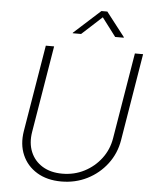

<svg xmlns="http://www.w3.org/2000/svg" viewBox="-62 -995 845 1058"><g transform="rotate(5 360.5 -466.5)"><path d="M316.9 10.7Q237.8 10.7 181.9 -23.2Q126 -57.1 100.6 -115.7Q75.2 -174.3 87.4 -248.5L167 -727.5H212.9L133.3 -247.6Q123 -185.1 143.3 -136.5Q163.6 -87.9 208.7 -60.3Q253.9 -32.7 318.4 -32.7Q384.8 -32.7 440.2 -61.3Q495.6 -89.8 533 -139.2Q570.3 -188.5 580.6 -251L659.7 -727.5H705.1L625.5 -245.1Q613.3 -170.9 569.3 -113Q525.4 -55.2 460 -22.2Q394.5 10.7 316.9 10.7ZM355 -808.6H308.6L309.1 -811.5L455.6 -944.3H488.3L591.3 -811.5L590.8 -808.6H543.5L466.3 -910.6Z"/></g></svg>

Font: Inter 16pt ExtraLight
Style: Italic
Weight: 250
Italic angle: -9.3988°
Version: Version 4.001;git-66647c0bb